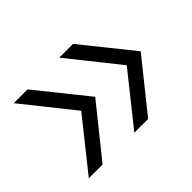

<svg xmlns="http://www.w3.org/2000/svg" viewBox="-87 -609 680 680"><g transform="rotate(-45 253.0 -269.0)"><path d="M407 -269 257 -457H326L477 -269L326 -81H257ZM179 -269 29 -457H98L249 -269L98 -81H29Z"/></g></svg>

Font: Evergrow Sans
Style: Light
Weight: 300
Foundry: 10Web
Version: Version 1.000